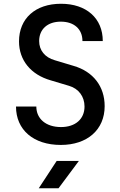

<svg xmlns="http://www.w3.org/2000/svg" viewBox="-20 -760 640 1020"><path d="M303 10C444 10 536 -71 536 -196C536 -301 475 -380 371 -410L271 -440C218 -455 188 -493 188 -542C188 -605 233 -645 303 -645C374 -645 418 -605 418 -542H526C526 -663 439 -740 304 -740C168 -740 81 -662 81 -540C81 -440 144 -363 250 -333L347 -304C398 -289 429 -247 429 -194C429 -128 381 -85 304 -85C224 -85 173 -129 173 -194H65C65 -70 158 10 303 10ZM291 240 399 95H281L186 240Z"/></svg>

Font: Tekne LDO SemiBold
Style: Regular
Weight: 600
Monospace: yes
Designer: Alessio Laiso, Mario Rullo, Paolo Rosset
Foundry: Alessio Laiso
Version: Version 1.000;hotconv 1.0.109;makeotfexe 2.5.65596